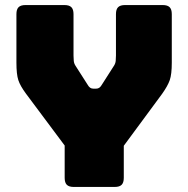

<svg xmlns="http://www.w3.org/2000/svg" viewBox="-20 -740 745 760"><path d="M434 0H272Q253 0 244.5 -8.5Q236 -17 236 -36V-164L83 -369Q60 -400 52.5 -423Q45 -446 45 -492V-684Q45 -703 53.5 -711.5Q62 -720 81 -720H235Q254 -720 262.5 -711.5Q271 -703 271 -684V-520Q271 -510 272 -499Q273 -488 280 -478L326 -406Q331 -397 336.5 -393Q342 -389 350 -389H360Q368 -389 373.5 -393Q379 -397 384 -406L430 -478Q437 -488 438 -499Q439 -510 439 -520V-684Q439 -703 447.5 -711.5Q456 -720 475 -720H624Q643 -720 651.5 -711.5Q660 -703 660 -684V-492Q660 -446 652 -423Q644 -400 622 -369L470 -163V-36Q470 -17 461.5 -8.5Q453 0 434 0Z"/></svg>

Font: Bungee
Style: Regular
Weight: 400
Designer: David Jonathan Ross
Foundry: David Jonathan Ross
Version: Version 1.000;PS 1.0;hotconv 1.0.72;makeotf.lib2.5.5900